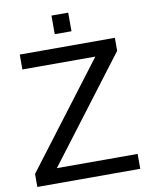

<svg xmlns="http://www.w3.org/2000/svg" viewBox="-95 -948 786 1016"><g transform="rotate(-10 298.0 -440.0)"><path d="M343 -780V-880H253V-780ZM563 -706H52V-626H444L22 -70V0H575V-80H141L563 -636Z"/></g></svg>

Font: Alpha Lyrae Medium
Style: Regular
Weight: 500
Designer: Nikolay Petroussenko, Plamen Motev
Foundry: Fontfabric LLC
Version: Version 1.000;hotconv 1.0.109;makeotfexe 2.5.65596